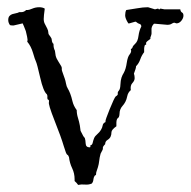

<svg xmlns="http://www.w3.org/2000/svg" viewBox="-20 -567 530 534"><path d="M43 -502 17.6 -496.1Q10.7 -496.1 7.8 -497.1Q2.9 -503.9 2.9 -511.2Q2.9 -518.6 6.3 -522.5Q9.8 -526.4 14.6 -527.8Q19.5 -529.3 24.9 -530.3Q30.3 -531.2 33.2 -533.2H39.1Q46.9 -533.2 52.7 -539.1H56.6Q60.5 -539.1 69.8 -543Q79.1 -546.9 88.9 -546.9Q98.6 -546.9 104.5 -543Q101.6 -522.5 101.6 -514.2Q101.6 -505.9 105 -500Q108.4 -494.1 111.3 -487.8Q114.3 -481.4 114.3 -477.5Q114.3 -473.6 115.7 -471.2Q117.2 -468.8 120.6 -464.4Q124 -460 124 -456.1Q124 -452.1 126 -448.2Q127.9 -444.3 128.4 -445.8Q128.9 -447.3 128.9 -441.4Q128.9 -433.6 132.8 -425.8L134.8 -412.1Q136.7 -404.3 142.6 -395.5Q148.4 -386.7 150.4 -382.8Q152.3 -378.9 151.9 -376Q151.4 -373 152.8 -369.1Q154.3 -365.2 156.2 -359.4Q158.2 -353.5 160.2 -348.1Q162.1 -342.8 163.6 -334.5Q165 -326.2 168.5 -320.8Q171.9 -315.4 175.3 -306.6Q178.7 -297.9 181.6 -285.2Q184.6 -272.5 193.4 -260.7Q193.4 -250 196.8 -239.3Q200.2 -228.5 202.1 -217.8L204.1 -203.1Q212.9 -184.6 215.8 -183.6Q217.8 -177.7 218.3 -167.5Q218.8 -157.2 229.5 -157.2Q231.4 -157.2 231.4 -159.2Q231.4 -161.1 231.4 -163.1Q236.3 -163.1 237.8 -169.9Q239.3 -176.8 241.7 -182.6Q244.1 -188.5 250.5 -193.8Q256.8 -199.2 260.7 -205.6Q264.6 -211.9 265.6 -218.3Q266.6 -224.6 273.4 -227.5V-230.5Q273.4 -234.4 285.2 -263.7Q297.9 -294.9 301.8 -298.8Q308.6 -302.7 307.6 -306.6Q306.6 -310.5 310.5 -314.9Q314.5 -319.3 314.9 -331.5Q315.4 -343.8 317.9 -351.1Q320.3 -358.4 324.2 -364.3Q330.1 -375 332.5 -392.1Q335 -409.2 340.8 -416Q346.7 -422.9 343.8 -430.7Q347.7 -431.6 348.6 -435.5Q349.6 -439.5 356.4 -445.8Q363.3 -452.1 365.2 -467.3Q367.2 -482.4 373 -493.2Q373 -499 368.2 -500.5Q363.3 -502 360.8 -504.4Q358.4 -506.8 356.4 -506.8L339.8 -502H336.9Q328.1 -515.6 328.1 -524.4Q328.1 -533.2 331.1 -539.1Q344.7 -541 361.3 -543.9Q377.9 -546.9 391.6 -546.9L411.1 -541L418.9 -543Q420.9 -543 420.9 -542Q420.9 -541 422.9 -541Q424.8 -541 424.8 -542Q424.8 -543 426.8 -543L437.5 -541H481.4Q482.4 -534.2 486.3 -532.2Q490.2 -530.3 490.2 -523.4Q490.2 -516.6 484.4 -509.3Q478.5 -502 470.7 -502L464.8 -503.9Q461.9 -503.9 457.5 -501Q453.1 -498 445.3 -498L411.1 -501H408.2Q400.4 -493.2 401.4 -482.9Q402.3 -472.7 399.9 -467.3Q397.5 -461.9 398.4 -460.4Q399.4 -459 394 -455.6Q388.7 -452.1 387.2 -449.7Q385.7 -447.3 386.2 -446.8Q386.7 -446.3 386.7 -444.3V-443.4L382.8 -441.4Q380.9 -435.5 380.9 -431.6V-421.9Q374 -413.1 370.1 -401.9Q366.2 -390.6 358.4 -382.8Q358.4 -377 352.5 -362.3Q354.5 -356.4 354.5 -349.6Q354.5 -342.8 348.1 -335.9Q341.8 -329.1 343.8 -316.4Q335.9 -309.6 334 -299.8Q332 -290 328.6 -283.7Q325.2 -277.3 320.8 -272.5Q316.4 -267.6 314.5 -262.2Q312.5 -256.8 312.5 -251.5Q312.5 -246.1 310.5 -241.2L305.7 -236.3Q303.7 -231.4 303.7 -226.6V-215.8Q290 -206.1 290 -199.2Q290 -192.4 287.6 -187Q285.2 -181.6 278.8 -177.7Q272.5 -173.8 272.5 -166Q265.6 -159.2 266.1 -155.8Q266.6 -152.3 265.1 -149.9Q263.7 -147.5 259.8 -139.6Q256.8 -128.9 255.9 -119.6Q254.9 -110.4 252.4 -102.1Q250 -93.8 248.5 -90.3Q247.1 -86.9 247.1 -81.1L246.1 -80.1L243.2 -78.1Q240.2 -73.2 239.7 -67.4Q239.3 -61.5 235.4 -56.6Q226.6 -52.7 216.3 -53.7Q206.1 -54.7 197.3 -52.7Q193.4 -58.6 187.5 -63.5V-68.4Q187.5 -85 180.7 -99.1Q173.8 -113.3 171.9 -129.9Q169.9 -135.7 167 -136.7Q164.1 -137.7 157.2 -161.1Q150.4 -184.6 131.8 -231.4Q113.3 -278.3 116.2 -283.2V-287.1Q116.2 -289.1 112.3 -291Q111.3 -294.9 111.8 -297.9Q112.3 -300.8 110.4 -304.7Q100.6 -312.5 91.8 -351.1Q83 -389.6 80.1 -395.5Q77.1 -401.4 71.8 -419.9Q66.4 -438.5 55.7 -451.2Q56.6 -453.1 56.6 -457Q56.6 -460.9 51.8 -480.5Q45.9 -496.1 43 -502Z"/></svg>

Font: Mountains of Christmas
Style: Regular
Weight: 400
Designer: Crystal Kluge
Foundry: Font Diner, Inc DBA Tart Workshop
Version: Version 1.003